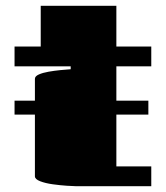

<svg xmlns="http://www.w3.org/2000/svg" viewBox="-20 -640 570 660"><path d="M30 -246V-294H100V-369Q100 -378 113.5 -384Q127 -390 147 -393.5Q167 -397 187.5 -399Q208 -401 223 -402V-412H30V-480H120V-620H380V-480H500V-412H380V-294H490V-246H380V-68H500V0H240Q232 0 209.5 -1.5Q187 -3 161.5 -6.5Q136 -10 118 -17Q100 -24 100 -34V-246Z"/></svg>

Font: Gajraj One
Style: Regular
Weight: 400
Designer: Saurabh Sharma
Foundry: Saurabh Sharma
Version: Version 1.000